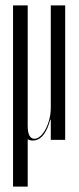

<svg xmlns="http://www.w3.org/2000/svg" viewBox="-20 -514 291 707"><path d="M108 3Q93 5 82 -1V173H28V-494H82V-51Q82 -3 107 -3Q118 -3 129 -13Q140 -23 148.5 -39.5Q157 -56 162 -76Q167 -96 167 -117V-494H220V1H167V-73H165Q146 -3 108 3Z"/></svg>

Font: Moniqa Cond Display
Style: Regular
Weight: 400
Width: 3
Designer: Rajesh Rajput
Foundry: Rajesh Rajput
Version: Version 1.000